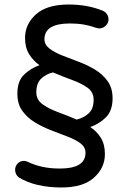

<svg xmlns="http://www.w3.org/2000/svg" viewBox="-20 -728 569 851"><path d="M252 103Q197 103 148.5 92Q100 81 63 58Q56 53 51.5 44Q47 35 47 25Q47 8 58.5 -3.5Q70 -15 86 -15Q91 -15 97 -13Q103 -11 107 -9Q134 4 168.5 11.5Q203 19 246 19Q359 19 359 -51Q359 -76 337 -92.5Q315 -109 281 -122Q247 -135 208 -150Q169 -165 135 -185.5Q101 -206 79 -236.5Q57 -267 57 -313Q57 -369 87 -397.5Q117 -426 155 -439Q127 -459 109 -488Q91 -517 91 -560Q91 -621 139.5 -664.5Q188 -708 284 -708Q368 -708 434 -681Q445 -677 453 -666.5Q461 -656 461 -642Q461 -626 448.5 -614Q436 -602 420 -602Q413 -602 405 -605Q381 -614 352.5 -619Q324 -624 290 -624Q177 -624 177 -554Q177 -530 199 -513Q221 -496 255 -482.5Q289 -469 328 -454.5Q367 -440 401 -419.5Q435 -399 457 -368.5Q479 -338 479 -292Q479 -237 449 -207.5Q419 -178 380 -165Q409 -146 427 -117Q445 -88 445 -45Q445 16 396.5 59.5Q348 103 252 103ZM320 -198Q352 -206 373.5 -226Q395 -246 395 -286Q395 -320 367.5 -339.5Q340 -359 298.5 -374Q257 -389 215 -407Q184 -400 162.5 -379.5Q141 -359 141 -319Q141 -286 168.5 -266Q196 -246 237 -231Q278 -216 320 -198Z"/></svg>

Font: Varela Round
Style: Regular
Weight: 400
Designer: Joe Prince, Avraham Cornfeld
Foundry: Joe Prince, Avraham Cornfeld
Version: Version 3.010; ttfautohint (v1.8.4.7-5d5b)